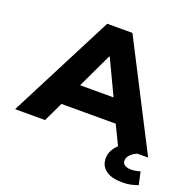

<svg xmlns="http://www.w3.org/2000/svg" viewBox="-166 -857 1205 1211"><g transform="rotate(20 436.5 -251.0)"><path d="M-12 0 350 -705H519L881 0H679L586 -193L666 -131H202L281 -193L189 0ZM432 -515 300 -236 266 -282H602L568 -236L436 -515ZM780 203Q708 203 669.5 174.5Q631 146 631 96Q631 51 663 13.5Q695 -24 754 -48L808 0Q788 9 774.5 20Q761 31 754 43Q747 55 747 68Q747 88 763 98Q779 108 804 108Q821 108 835 105.5Q849 103 866 98L885 184Q856 194 832.5 198.5Q809 203 780 203Z"/></g></svg>

Font: Nunito Sans 10pt SemiExpanded Black
Style: Regular
Weight: 900
Width: 6
Designer: Vernon Adams
Foundry: Vernon Adams
Version: Version 3.101;gftools[0.9.27]